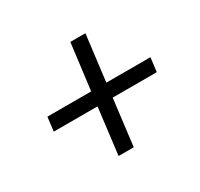

<svg xmlns="http://www.w3.org/2000/svg" viewBox="-112 -721 804 773"><g transform="rotate(-30 290.0 -334.5)"><path d="M366 -582.5 339.5 -368H544.5L536.5 -303H331.5L305 -87.5H234.5L261 -303H57.5L65.5 -368H269L296 -582.5Z"/></g></svg>

Font: LatoHex
Style: Italic
Weight: 400
Italic angle: -7°
Designer: Lukasz Dziedzic
Foundry: tyPoland Lukasz Dziedzic
Version: Version 1.104; Western+Polish opensource